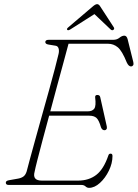

<svg xmlns="http://www.w3.org/2000/svg" viewBox="-20 -892 664 926"><path d="M372.5 0H22Q8 0 8 -11Q8 -20.5 24.5 -23L64 -30Q81 -32.5 92 -40Q103 -47.5 108.5 -65Q112.5 -81.5 123.8 -122.8Q135 -164 150.5 -220Q166 -276 183.2 -337.8Q200.5 -399.5 216.8 -457.8Q233 -516 245 -562.2Q257 -608.5 262.5 -632Q266 -647 262.5 -658.5Q259 -670 248 -671.5L214.5 -677Q198.5 -679.5 198.5 -689Q198.5 -700 215 -700H526.5Q544 -700 556.2 -710Q568.5 -720 579.5 -720Q591 -720 595.5 -703L623 -592.5Q625.5 -582 621.8 -576.8Q618 -571.5 612 -571.5Q600.5 -571.5 591.5 -590.5Q569 -646.5 548.2 -663.8Q527.5 -681 501.5 -681H310.5Q300.5 -643 286 -590Q271.5 -537 255 -476.2Q238.5 -415.5 222.5 -355H403Q425.5 -355 434.8 -368.2Q444 -381.5 439 -421.5Q437.5 -434 449.5 -434Q461.5 -434 463.5 -423L495 -282.5Q497 -273 493.2 -268.5Q489.5 -264 485 -264Q472.5 -263.5 467 -278Q457 -313 445 -323.5Q433 -334 411 -334H217Q200 -271.5 185.2 -215.8Q170.5 -160 160.2 -120Q150 -80 147 -64Q135 -21 181.5 -21H356.5Q408.5 -21 444.2 -48.5Q480 -76 502.5 -142Q505 -151 513.5 -151Q522.5 -151 522.5 -139.5Q522.5 -104.5 505.2 -69Q488 -33.5 462 -9.8Q436 14 409.5 14Q400 14 392.5 7Q385 0 372.5 0ZM526 -747.5Q520 -744 513.5 -750L435.5 -824L319 -750Q309 -744 305 -747.5Q299.5 -752 309 -760L426.5 -860Q440 -872 448.5 -872Q457 -872 464 -860L529 -760Q533.5 -752 526 -747.5Z"/></svg>

Font: Fraunces 9pt Soft Thin
Style: Italic
Weight: 100
Italic angle: -16°
Version: Version 1.000;[b76b70a41]